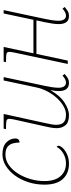

<svg xmlns="http://www.w3.org/2000/svg" viewBox="484 -1070 596 1605"><g transform="rotate(-90 782.5 -268.0)"><path d="M215 10Q135 10 88 -41.5Q41 -93 41 -195Q41 -266 61.5 -329.5Q82 -393 117.5 -441.5Q153 -490 198.5 -518Q244 -546 294 -546Q361 -546 394 -513.5Q427 -481 427 -439Q427 -420 417.5 -411.5Q408 -403 393 -403Q393 -427 387 -454.5Q381 -482 359.5 -501.5Q338 -521 292 -521Q245 -521 204.5 -492.5Q164 -464 134 -416.5Q104 -369 87.5 -311.5Q71 -254 71 -195Q71 -107 111.5 -61Q152 -15 219 -15Q263 -15 301 -37Q339 -59 356 -92Q366 -89 366 -77Q366 -63 347.5 -42.5Q329 -22 295 -6Q261 10 215 10Z M622 10Q561 10 537 -20Q513 -50 513 -92Q513 -117 519 -148Q525 -179 531 -204L584 -442Q587 -457 589 -468.5Q591 -480 591 -488Q591 -508 576.5 -512Q562 -516 527 -516H505L509 -536H632L559 -204Q552 -170 546.5 -143Q541 -116 541 -96Q541 -75 547.5 -56.5Q554 -38 572.5 -26.5Q591 -15 627 -15Q660 -15 695 -34.5Q730 -54 762.5 -88.5Q795 -123 819.5 -169Q844 -215 855 -268L912 -536H940L868 -198Q861 -167 856 -134.5Q851 -102 851 -77Q851 -48 862 -31.5Q873 -15 893 -15Q922 -15 952 -44L966 -26Q948 -10 931 0Q914 10 890 10Q823 10 823 -77Q823 -104 831 -142H829Q784 -64 726.5 -27Q669 10 622 10Z M1450 10Q1383 10 1383 -77Q1383 -101 1388 -132Q1393 -163 1400 -198L1414 -262H1134L1078 0H1050L1144 -442Q1147 -457 1149 -468.5Q1151 -480 1151 -488Q1151 -508 1136.5 -512Q1122 -516 1087 -516H1065L1069 -536H1192L1139 -287H1419L1472 -536H1500L1428 -198Q1421 -167 1416 -134.5Q1411 -102 1411 -77Q1411 -48 1422 -31.5Q1433 -15 1453 -15Q1482 -15 1512 -44L1526 -26Q1508 -10 1491 0Q1474 10 1450 10Z"/></g></svg>

Font: Noto Serif Thin
Style: Italic
Weight: 100
Italic angle: -12°
Designer: Monotype Design Team
Foundry: Monotype Imaging Inc.
Version: Version 2.014; ttfautohint (v1.8.4.7-5d5b)